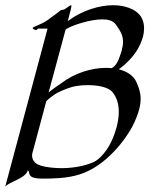

<svg xmlns="http://www.w3.org/2000/svg" viewBox="-39 -667 570 717"><path d="M226.5 -647.5C222.1 -647.5 213 -639.2 206.6 -635.3C200.3 -629.9 188.9 -629.4 188.9 -629.4C188.9 -629.4 162.9 -608.9 137.7 -591.3C113.7 -574.7 84.4 -567.4 83.1 -562.5C82.1 -558.6 92.7 -554.7 95.7 -554.7C99.1 -554.7 102.5 -560.1 102.5 -560.1H138.6L-19.4 29.8C-3.1 10.7 56.4 0 64.7 -30.8C77.6 -25.4 54.1 0 119.6 0C155.8 0 208.7 -0.4 256.8 -15.1C359.5 -46.9 432.2 -150.4 456 -195.8C467.8 -219.7 475.8 -240.2 480.5 -257.8C484.5 -272.7 486.2 -285.8 486.2 -297.8C486.2 -321.1 479.6 -340.2 470.7 -359.9C460.2 -384.3 435.7 -400.4 404.6 -408.2C434.1 -429.2 459.6 -457 474.9 -482.9C484.1 -499 490.7 -514.6 494.5 -528.8C497.6 -540.2 499 -551.1 499 -561.2C499 -582.2 492.7 -599.9 481.3 -612.8C463.4 -633.3 427.2 -647.5 383.7 -647.5C333.4 -647.5 270.5 -629.4 217 -590.3L213.9 -587.9L219.8 -609.9C225.3 -630.4 227.8 -640.6 227.8 -644.9C227.8 -646.7 227.4 -647.5 226.5 -647.5ZM213.7 -561.5C235 -573.7 298.8 -594.7 342.7 -594.7C364.7 -594.7 382.9 -589.8 392.6 -576.7C407.5 -554.8 420.4 -538.7 420.4 -511C420.4 -501.6 418.9 -490.8 415.5 -478C412.7 -467.8 408 -455.6 403 -442.4C395.7 -426.3 387.5 -417.5 378.4 -412.6C371.6 -412.6 364.5 -413.6 357.7 -413.6C303 -413.6 239.8 -394.5 188.8 -355.5C176.8 -347.2 157.8 -334.5 142.6 -321.8L206 -556.6C208.5 -558.6 211.4 -560.1 213.7 -561.5ZM249.3 -346.2C260 -348.1 274 -349.1 288.1 -349.1C323.8 -349.1 365.5 -342.8 381.5 -322.3C396.1 -304.5 404.6 -280.1 404.6 -249.2C404.6 -231.8 401.9 -212.4 396.1 -190.9C392.5 -177.2 387.8 -163.6 381.5 -148.9C364.2 -106.4 333 -71.8 311.3 -62C275.3 -45.9 230.5 -39.1 191.4 -39.1C147.9 -39.1 111.3 -46.4 98 -55.2C88.6 -61.1 80.8 -71.9 80.8 -86.3C80.8 -88.4 80.9 -90.5 81.3 -92.8L134 -289.6C146.3 -300.8 165.6 -316.4 178.9 -322.3C197.8 -331.1 223.9 -342.8 249.3 -346.2Z"/></svg>

Font: Pierce
Style: Oblique
Weight: 400
Italic angle: -15°
Version: Version 0.2.0